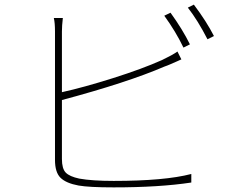

<svg xmlns="http://www.w3.org/2000/svg" viewBox="-20 -812 1040 831"><path d="M802 -620 774 -606Q741 -675 691 -744L718 -757Q770 -685 802 -620ZM248 -379V-124Q248 -82 264.5 -65Q281 -48 323 -39Q378 -29 472 -29Q693 -29 808 -59V-22Q670 -1 472 -1Q366 -1 320 -9Q266 -19 242 -42.5Q218 -66 218 -120V-676Q218 -713 213 -734H252Q248 -700 248 -676V-413Q343 -434 469.5 -474Q596 -514 681 -552Q727 -574 748 -589L765 -555Q759 -552 745 -546Q731 -540 717.5 -534Q704 -528 692 -524Q532 -455 248 -379ZM793 -779 819 -792Q874 -719 906 -656L878 -642Q836 -724 793 -779Z"/></svg>

Font: Noto Sans Korean Thin
Style: Regular
Weight: 250
Designer: Ryoko NISHIZUKA  (kana & ideographs); Paul D. Hunt (Latin, Greek & Cyrillic); Wenlong ZHANG  (bopomofo); Sandoll Communi
Foundry: Adobe Systems Incorporated
Version: Version 1.0001;PS 1;hotconv 1.0.78;makeotf.lib2.5.61930